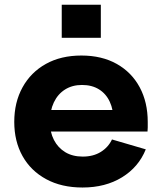

<svg xmlns="http://www.w3.org/2000/svg" viewBox="-20 -804 701 835"><path d="M339 11.5Q247.5 11.5 180.8 -24.8Q114 -61 78 -125.2Q42 -189.5 42 -274Q42 -359 78 -424.2Q114 -489.5 179.5 -526Q245 -562.5 334 -562.5Q423 -562.5 487.8 -526Q552.5 -489.5 587.5 -424.5Q622.5 -359.5 622.5 -273.5Q622.5 -259.5 622.5 -249.5Q622.5 -239.5 621.5 -232H471.5Q473 -243 473.2 -254.5Q473.5 -266 473.5 -280.5Q473.5 -326.5 457.5 -361.2Q441.5 -396 410.8 -415.2Q380 -434.5 336.5 -434.5Q294.5 -434.5 263 -414.8Q231.5 -395 214.2 -358.8Q197 -322.5 197 -274Q197 -229.5 214.5 -195.5Q232 -161.5 263.8 -142.2Q295.5 -123 340 -123Q385.5 -123 418.2 -143.2Q451 -163.5 467 -197.5L614 -154.5Q583 -77.5 510.8 -33Q438.5 11.5 339 11.5ZM138.5 -232V-325.5H532L548.5 -232ZM248.5 -783.5H418.5V-639.5H248.5Z"/></svg>

Font: Hepta Slab
Style: Bold
Weight: 700
Designer: Michael LaGattuta
Foundry: Michael LaGattuta
Version: Version 1.100